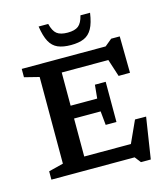

<svg xmlns="http://www.w3.org/2000/svg" viewBox="-137 -1034 1030 1179"><g transform="rotate(-15 378.0 -444.5)"><path d="M530 -494V-366V-238.5H461.5L453 -326.5H210V-408H453L461.5 -494ZM688.5 -509 616 -508.5 565 -666.5 610.5 -619H210V-704H586L631 -741H685.5ZM559 -37.5 644 -224 714.5 -223.5 674 38.5H611.5L581.5 0H210V-85H598.5ZM52.5 0V-53L146 -76.5V-627.5L52.5 -651V-704H284V0ZM383.5 -846Q429 -846 451.8 -863.8Q474.5 -881.5 486 -928.5H547Q538 -865.5 518.8 -830.5Q499.5 -795.5 466.8 -781.2Q434 -767 383.5 -767Q333.5 -767 300.5 -781.2Q267.5 -795.5 248.5 -830.5Q229.5 -865.5 220 -928.5H281Q292.5 -881.5 315.2 -863.8Q338 -846 383.5 -846Z"/></g></svg>

Font: Newsreader 7pt Medium
Style: Regular
Weight: 500
Designer: Hugues Gentile
Foundry: Production Type
Version: Version 1.003